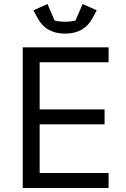

<svg xmlns="http://www.w3.org/2000/svg" viewBox="-20 -933 623 953"><path d="M92.8 0H519V-74.2H176.8V-315.9H499V-390.1H176.8V-624H519V-698.2H92.8ZM303.2 -766.1Q398.4 -766.1 439.9 -844.2L460 -881.8L390.1 -913.1L355 -831.1Q331.1 -825.2 303.2 -825.2Q275.4 -825.2 251 -831.1L215.8 -913.1L146 -881.8L166 -844.2Q207.5 -766.1 303.2 -766.1Z"/></svg>

Font: Plexus Sans
Style: Regular
Weight: 400
Version: Version 2.001;PS 002.001;hotconv 1.0.70;makeotf.lib2.5.58329